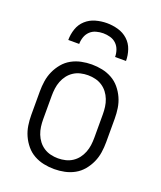

<svg xmlns="http://www.w3.org/2000/svg" viewBox="-138 -829 777 925"><g transform="rotate(20 250.0 -366.0)"><path d="M250 8Q223 8 196.5 2.5Q170 -3 146.5 -16Q123 -29 105.5 -50Q88 -71 77 -95.5Q66 -120 62 -146.5Q58 -173 58 -200V-320Q58 -347 62 -373.5Q66 -400 77 -424.5Q88 -449 105.5 -470Q123 -491 146.5 -504Q170 -517 196.5 -522.5Q223 -528 250 -528Q277 -528 303.5 -522.5Q330 -517 353.5 -504Q377 -491 394.5 -470Q412 -449 423 -424.5Q434 -400 438 -373.5Q442 -347 442 -320V-200Q442 -173 438 -146.5Q434 -120 423 -95.5Q412 -71 394.5 -50Q377 -29 353.5 -16Q330 -3 303.5 2.5Q277 8 250 8ZM250 -47Q269 -47 288 -51.5Q307 -56 323 -66.5Q339 -77 350.5 -92Q362 -107 369 -125Q376 -143 378.5 -162Q381 -181 381 -200V-320Q381 -339 378.5 -358Q376 -377 369 -395Q362 -413 350.5 -428Q339 -443 323 -453.5Q307 -464 288 -468.5Q269 -473 250 -473Q231 -473 212 -468.5Q193 -464 177 -453.5Q161 -443 149.5 -428Q138 -413 131 -395Q124 -377 121.5 -358Q119 -339 119 -320V-200Q119 -181 121.5 -162Q124 -143 131 -125Q138 -107 149.5 -92Q161 -77 177 -66.5Q193 -56 212 -51.5Q231 -47 250 -47ZM102 -600Q102 -629 111.5 -657Q121 -685 142.5 -704.5Q164 -724 192.5 -732Q221 -740 250 -740Q279 -740 307.5 -732Q336 -724 357.5 -704.5Q379 -685 388.5 -657Q398 -629 398 -600H342Q342 -618 336 -635.5Q330 -653 317 -665.5Q304 -678 286 -683Q268 -688 250 -688Q232 -688 214 -683Q196 -678 183 -665.5Q170 -653 164 -635.5Q158 -618 158 -600Z"/></g></svg>

Font: Iosevka Light
Style: Regular
Weight: 300
Monospace: yes
Designer: Belleve Invis
Foundry: Belleve Invis
Version: Version 32.5.0; ttfautohint (v1.8.4)